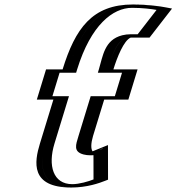

<svg xmlns="http://www.w3.org/2000/svg" viewBox="-20 -823 789 858"><path d="M461.8 -513H569.8L528.6 -378H420.6L370.7 -215C356.1 -167 361 -144 389 -144C412 -144 437.9 -160 437.9 -160L438.2 -17C438.2 -17 371.4 15 298.4 15C157.4 15 155.5 -90 183.3 -181L243.6 -378H169.6L210.8 -513H284.8C344 -705 434.5 -803 574.5 -803C664.5 -803 726.6 -787 726.6 -787L624.3 -655H560.3C505.3 -655 482.6 -581 461.8 -513ZM442.3 -498 446.8 -513C465.5 -573.9 490.8 -670 564.8 -670H619.3L701.6 -776.1C678.2 -780.6 630.1 -788 569.9 -788C441.3 -788 358.3 -702.6 299.8 -513L295.2 -498H221.3L189.2 -393H263.2L198.3 -181C171.4 -92.9 173.4 0 303 0C352.8 0 399.1 -15.5 422.5 -24.8L422.3 -137.6C413.7 -134.1 398.4 -129 384.4 -129C343 -129 341 -166.8 355.7 -215L410.2 -393H518.2L550.3 -498ZM442.3 -498H550.3L518.2 -393H410.2L355.7 -215C341 -166.8 343 -129 384.4 -129C398.4 -129 413.7 -134.1 422.3 -137.6L422.5 -24.8C399.1 -15.5 352.8 0 303 0C173.4 0 171.4 -92.9 198.3 -181L263.2 -393H189.2L221.3 -498H295.2L299.8 -513C358.3 -702.6 441.3 -788 569.9 -788C630.1 -788 678.2 -780.6 701.6 -776.1L619.3 -670H564.8C490.8 -670 465.5 -573.9 446.8 -513ZM461.8 -513C483 -582.1 505.1 -655 560.3 -655H624.3L726.9 -787.4L708.8 -790.8C684.8 -795.4 635.9 -803 574.5 -803C434.7 -803 344 -704.9 284.8 -513H210.8L169.6 -378H243.6L183.3 -181C155.5 -90.1 157.6 15 298.4 15C351.3 15 399.8 -1.4 424.5 -11.1L438.2 -16.6L437.9 -158.4L420.1 -151.2C412.9 -148.3 399.4 -144 389 -144C361.3 -144 356.1 -167.1 370.7 -215L420.6 -378H528.6L569.8 -513ZM417.3 -498H525.3L493.2 -393H385.2L330.7 -215C318.6 -175.3 306.8 -145.2 353.4 -132.7C361.9 -130.4 373.1 -129 384.4 -129C388.9 -129 397.3 -129.5 397.7 -129.5L397.9 -21.2C376 -12.4 334.5 0 303 0C216.9 0 193.5 -83.3 223.3 -181L288.2 -393H214.2L246.3 -498H320.2L324.8 -513C386.2 -711.9 484.5 -788 569.9 -788C617 -788 657.1 -782.7 679.6 -778.7L595.3 -670H564.8C551.2 -670 537.3 -668.2 526.4 -665.4C446 -645.1 439.8 -571.6 421.8 -513ZM486.8 -513C503.1 -566.3 533.2 -642.1 564 -655H648.3L748.8 -784.7L723.1 -789.6C696.6 -794.7 643.4 -803 574.5 -803C391.7 -803 316.3 -695.7 259.8 -513H185.8L144.6 -378H218.6L158.3 -181C133.5 -99.6 114.3 15 298.4 15C370.1 15 425.4 -5.4 450.3 -15.2L462.8 -20.1L462.5 -174.7L394.1 -147C393.8 -146.9 393.6 -146.8 393.6 -146.8C385.5 -157.8 386.3 -184.1 395.7 -215L445.6 -378H553.6L594.8 -513Z"/></svg>

Font: Hussar Outliner
Style: Obl
Weight: 700
Foundry: Cannot Into Space Fonts
Version: Version 0.92